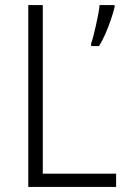

<svg xmlns="http://www.w3.org/2000/svg" viewBox="-20 -734 497 754"><path d="M91 0V-714H148V-52H436V0ZM430 -706Q425 -685 415.5 -657Q406 -629 394 -601.5Q382 -574 369 -553H338V-564Q342 -574 347 -593.5Q352 -613 357 -635.5Q362 -658 366 -679Q370 -700 371 -714H430Z"/></svg>

Font: Noto Sans Hebrew SemiCondensed Light
Style: Regular
Weight: 300
Width: 4
Designer: Monotype Design Team
Foundry: Monotype Imaging Inc.
Version: Version 2.003